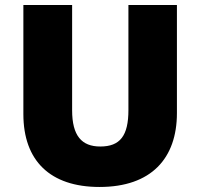

<svg xmlns="http://www.w3.org/2000/svg" viewBox="-20 -734 797 764"><path d="M684 -284V-714H491V-296C491 -194 458 -151 379 -151C305 -151 267 -194 267 -295V-714H73V-280C73 -95 179 10 376 10C582 10 684 -104 684 -284Z"/></svg>

Font: Noto Sans Kannada Black
Style: Regular
Weight: 900
Designer: Jelle Bosma - Monotype Design Team
Foundry: Monotype Imaging Inc.
Version: Version 2.005